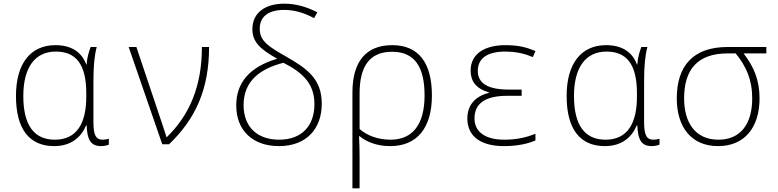

<svg xmlns="http://www.w3.org/2000/svg" viewBox="-20 -786 4240 1046"><path d="M275 10C371 10 424 -42 449 -103H452C455 -22 476 10 531 10C547 10 564 6 573 2V-30C563 -27 550 -25 538 -25C505 -25 489 -47 489 -119V-344C489 -430 495 -485 507 -530H474C463 -502 454 -468 452 -435H450C424 -504 367 -540 282 -540C147 -540 67 -441 67 -263C67 -85 138 10 275 10ZM279 -25C164 -25 107 -106 107 -263C107 -418 170 -505 284 -505C393 -505 450 -437 450 -278V-259C450 -115 399 -25 279 -25Z M864 0H901C1047 -140 1119 -302 1119 -530H1080C1080 -314 1011 -158 889 -39H887C882 -57 872 -84 866 -104L723 -530H681Z M1500 10C1649 10 1733 -84 1733 -221C1733 -360 1648 -415 1535 -480C1446 -531 1395 -561 1395 -629C1395 -691 1436 -732 1529 -732C1583 -732 1636 -717 1691 -687L1709 -719C1645 -752 1585 -766 1529 -766C1425 -766 1355 -717 1355 -627C1355 -553 1404 -515 1490 -466C1338 -421 1267 -334 1267 -212C1267 -73 1359 10 1500 10ZM1501 -25C1383 -25 1307 -93 1307 -214C1307 -342 1394 -411 1524 -444C1635 -388 1693 -326 1693 -218C1693 -101 1624 -25 1501 -25Z M1900 -282V240H1939V70C1939 28 1938 -4 1936 -44H1939C1977 -13 2033 10 2106 10C2253 10 2333 -90 2333 -266C2333 -446 2259 -540 2117 -540C1974 -540 1900 -451 1900 -282ZM2108 -25C2039 -25 1981 -47 1939 -83V-276C1939 -424 1993 -504 2116 -504C2239 -504 2293 -422 2293 -266C2293 -107 2227 -25 2108 -25Z M2726 10C2804 10 2861 -5 2897 -21V-57C2848 -38 2798 -25 2727 -25C2619 -25 2565 -71 2565 -141C2565 -226 2629 -264 2743 -264H2822V-298H2752C2638 -298 2583 -332 2583 -400C2583 -468 2635 -505 2732 -505C2795 -505 2843 -492 2883 -475L2897 -508C2848 -528 2807 -540 2732 -540C2632 -540 2544 -500 2544 -402C2544 -345 2571 -304 2643 -283V-280C2567 -261 2526 -212 2526 -140C2526 -51 2589 10 2726 10Z M3275 10C3371 10 3424 -42 3449 -103H3452C3455 -22 3476 10 3531 10C3547 10 3564 6 3573 2V-30C3563 -27 3550 -25 3538 -25C3505 -25 3489 -47 3489 -119V-344C3489 -430 3495 -485 3507 -530H3474C3463 -502 3454 -468 3452 -435H3450C3424 -504 3367 -540 3282 -540C3147 -540 3067 -441 3067 -263C3067 -85 3138 10 3275 10ZM3279 -25C3164 -25 3107 -106 3107 -263C3107 -418 3170 -505 3284 -505C3393 -505 3450 -437 3450 -278V-259C3450 -115 3399 -25 3279 -25Z M3892 10C4037 10 4118 -92 4118 -251C4118 -352 4085 -425 4031 -495H4155V-530H3944C3757 -530 3667 -428 3667 -250C3667 -95 3745 10 3892 10ZM3894 -25C3767 -25 3707 -119 3707 -250C3707 -407 3780 -495 3944 -495H3988C4045 -425 4078 -352 4078 -250C4078 -111 4015 -25 3894 -25Z"/></svg>

Font: Noto Sans Mono ExtraLight
Style: Regular
Weight: 200
Designer: Monotype Design Team
Foundry: Monotype Imaging Inc.
Version: Version 2.014